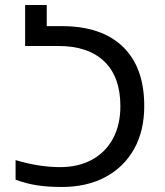

<svg xmlns="http://www.w3.org/2000/svg" viewBox="-20 -734 655 764"><path d="M226 10Q171 10 128 3.5Q85 -3 42 -19V-97Q135 -69 219 -69Q292 -69 346 -98.5Q400 -128 429.5 -182.5Q459 -237 459 -312Q459 -428 395 -489.5Q331 -551 212 -551H80V-714H166V-630H226Q384 -630 469 -548Q554 -466 554 -312Q554 -213 513.5 -141Q473 -69 399.5 -29.5Q326 10 226 10Z"/></svg>

Font: Go Noto Kurrent-Regular
Style: Regular
Weight: 400
Designer: Monotype Design Team
Foundry: Monotype Imaging Inc.
Version: Version 2.012; ttfautohint (v1.8.4.7-5d5b)